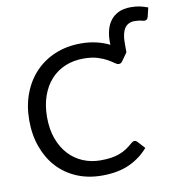

<svg xmlns="http://www.w3.org/2000/svg" viewBox="-94 -958 984 1051"><g transform="rotate(-10 398.5 -432.0)"><path d="M647.5 -100Q603.5 -49 540.8 -20.5Q478 8 389.5 8Q312 8 249 -18.8Q186 -45.5 141.5 -93.8Q97 -142 72.5 -209.5Q48 -277 48 -358Q48 -439 73.5 -506.5Q99 -574 145.2 -622.5Q191.5 -671 256 -697.8Q320.5 -724.5 398.5 -724.5Q444.5 -724.5 484 -715.2Q523.5 -706 557.5 -689Q557 -694 557 -698.8Q557 -703.5 557 -709Q557 -742 564.8 -771.5Q572.5 -801 589.8 -823.5Q607 -846 634.5 -859.2Q662 -872.5 702 -872.5Q731 -872.5 752.5 -867.8Q774 -863 797 -854.5L785 -804.5Q783 -797.5 779.8 -793.5Q776.5 -789.5 772.2 -788Q768 -786.5 763.2 -786.8Q758.5 -787 754 -788Q744 -791 733 -792.5Q722 -794 711 -794Q672.5 -794 654.5 -766.5Q636.5 -739 636.5 -687.5V-633.5L605 -589Q601.5 -584 597 -580.8Q592.5 -577.5 584.5 -577.5Q575.5 -577.5 562.5 -587.2Q549.5 -597 528.2 -609Q507 -621 475.5 -630.8Q444 -640.5 398 -640.5Q342.5 -640.5 296.5 -621.2Q250.5 -602 217.2 -565.5Q184 -529 165.5 -476.5Q147 -424 147 -358Q147 -291 166.2 -238.5Q185.5 -186 219 -149.8Q252.5 -113.5 297.8 -94.5Q343 -75.5 395.5 -75.5Q427.5 -75.5 453.2 -79.2Q479 -83 500.5 -91Q522 -99 540.8 -111.2Q559.5 -123.5 578.5 -140.5Q587 -148 595 -148Q603 -148 609.5 -141.5Z"/></g></svg>

Font: Lato 2
Style: Regular
Weight: 400
Designer: Lukasz Dziedzic with Adam Twardoch and Botio Nikoltchev
Foundry: tyPoland Lukasz Dziedzic
Version: Version 2.015; 2015-08-06; http://www.latofonts.com/